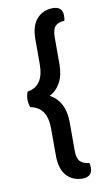

<svg xmlns="http://www.w3.org/2000/svg" viewBox="-88 -755 468 861"><g transform="rotate(-10 145.5 -324.0)"><path d="M135 -327Q167 -311 185 -277.5Q203 -244 203 -193V-66Q203 -31 216.5 -16.5Q230 -2 258 0Q260 6 260.5 11.5Q261 17 261 23Q261 43 249.5 53.5Q238 64 217 64Q172 64 144 33.5Q116 3 116 -59V-179Q116 -230 97.5 -257.5Q79 -285 41 -292Q38 -298 36 -308.5Q34 -319 34 -327Q34 -336 36 -346Q38 -356 41 -363Q79 -369 97.5 -397Q116 -425 116 -475V-588Q116 -650 144.5 -681Q173 -712 217 -712Q239 -712 250 -701.5Q261 -691 261 -671Q261 -665 260.5 -659Q260 -653 258 -647Q230 -646 216.5 -631.5Q203 -617 203 -581V-461Q203 -410 185 -376.5Q167 -343 135 -327Z"/></g></svg>

Font: Baloo Tamma 2 Medium
Style: Regular
Weight: 500
Designer: Divya Kowshik, Shuchita Grover and Ek Type
Foundry: Ek Type
Version: Version 1.700